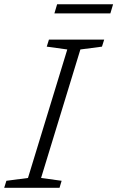

<svg xmlns="http://www.w3.org/2000/svg" viewBox="-45 -896 560 916"><path d="M276 -660 178 -673.5 188.5 -707H452L441.5 -673.5L338.5 -660L151 -47L249 -33.5L239 0H-25L-14.5 -33.5L88.5 -47ZM214.5 -832 227.5 -875.5H494.5L481.5 -832Z"/></svg>

Font: Newsreader 6pt Light
Style: Italic
Weight: 300
Italic angle: -17°
Designer: Hugues Gentile
Foundry: Production Type
Version: Version 1.003; ttfautohint (v1.8.3)